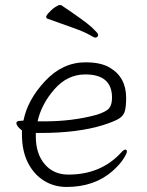

<svg xmlns="http://www.w3.org/2000/svg" viewBox="-20 -728 583 761"><path d="M244 13Q194 13 154 -12Q114 -37 90.5 -83.5Q67 -130 67 -195V-211Q45 -228 45 -240Q45 -249 59 -249Q59 -249 73 -250Q89 -332 158.5 -406.5Q228 -481 319 -481Q380 -481 415 -460Q480 -422 480 -340Q480 -307 475 -288Q470 -269 451 -257.5Q432 -246 388 -232Q288 -201 140 -201H122V-186Q122 -119 157 -77.5Q192 -36 251 -36Q379 -36 459 -122Q470 -135 476.5 -135Q483 -135 483 -127.5Q483 -120 469 -98Q455 -76 426 -50Q354 13 244 13ZM129 -247H135H155Q268 -247 363 -273Q401 -285 412.5 -299Q424 -313 424 -341Q424 -433 318 -433Q247 -433 195.5 -374Q144 -315 129 -247ZM357 -579Q353 -579 333.5 -590.5Q314 -602 266 -619Q218 -636 168 -654Q157 -659 170.5 -674.5Q184 -690 197.5 -699Q211 -708 216 -708H222Q319 -643 344 -619.5Q369 -596 369 -591Q369 -579 357 -579ZM168 -654Z"/></svg>

Font: LXGW WenKai TC Light
Style: Regular
Weight: 300
Designer: LXGW / Fontworks Inc.
Foundry: LXGW / Fontworks Inc.
Version: Version 1.330